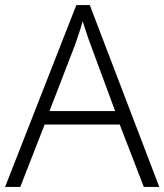

<svg xmlns="http://www.w3.org/2000/svg" viewBox="-20 -737 648 757"><path d="M547 0 452 -246H156L60 0H0L281 -717H334L608 0ZM339 -556Q335 -566 329 -583Q323 -600 317 -619Q311 -638 306 -653Q301 -636 295.5 -618Q290 -600 284 -584Q278 -568 274 -555L175 -299H434Z"/></svg>

Font: Noto Sans Georgian Light
Style: Regular
Weight: 300
Version: Version 2.002